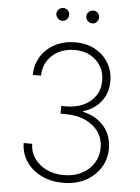

<svg xmlns="http://www.w3.org/2000/svg" viewBox="-61 -960 742 1017"><g transform="rotate(5 310.5 -451.5)"><path d="M313.6 9.9Q249.3 9.9 198.3 -14.7Q147.4 -39.4 117.7 -82.7Q88.1 -126.1 87 -181.8H132.1Q133.2 -137.4 157.3 -103.5Q181.5 -69.6 222.1 -50.4Q262.8 -31.2 312.9 -31.2Q367.2 -31.2 408.2 -52.6Q449.2 -73.9 472.3 -110.3Q495.4 -146.7 495.4 -191.8Q495.4 -240.1 470.2 -276.5Q445 -312.9 400 -333.3Q355.1 -353.7 295.1 -353.7H268.1V-394.9H295.1Q345.9 -394.9 386 -413.5Q426.1 -432.2 449.4 -466.4Q472.7 -500.7 472.7 -546.9Q472.7 -611.9 428.4 -654.1Q384.2 -696.4 312.9 -696.4Q266.7 -696.4 229.4 -677.6Q192.1 -658.7 170.1 -624.8Q148.1 -590.9 147.4 -545.5H103.7Q104.4 -601.9 132.1 -645.2Q159.8 -688.6 207.2 -712.9Q254.6 -737.2 313.6 -737.2Q374.3 -737.2 419.7 -712Q465.2 -686.8 490.6 -644Q516 -601.2 516 -548.3Q516 -485.1 481 -440.2Q446 -395.2 386.4 -377.8V-373.9Q457 -358.3 498.2 -309.7Q539.4 -261 539.4 -191.8Q539.4 -134.6 510.5 -89Q481.5 -43.3 430.6 -16.7Q379.6 9.9 313.6 9.9ZM234 -844.8Q220.5 -844.8 210.2 -854.9Q199.9 -865.1 199.9 -878.9Q199.9 -893.5 210.2 -903.2Q220.5 -913 234 -913Q248.6 -913 258.3 -903.2Q268.1 -893.5 268.1 -878.9Q268.1 -865.1 258.3 -854.9Q248.6 -844.8 234 -844.8ZM393.1 -844.8Q379.6 -844.8 369.3 -854.9Q359 -865.1 359 -878.9Q359 -893.5 369.3 -903.2Q379.6 -913 393.1 -913Q407.7 -913 417.4 -903.2Q427.2 -893.5 427.2 -878.9Q427.2 -865.1 417.4 -854.9Q407.7 -844.8 393.1 -844.8Z"/></g></svg>

Font: Inter UI Extra Light
Style: Regular
Weight: 200
Designer: Rasmus Andersson
Foundry: rsms
Version: 3.2;8d6f07862